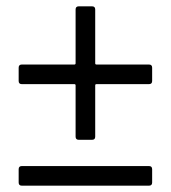

<svg xmlns="http://www.w3.org/2000/svg" viewBox="-20 -587 540 607"><path d="M461 -373V-331Q461 -321 451 -321H285Q281 -321 281 -317V-155Q281 -145 271 -145H229Q219 -145 219 -155V-317Q219 -321 215 -321H49Q39 -321 39 -331V-373Q39 -383 49 -383H215Q219 -383 219 -387V-557Q219 -567 229 -567H271Q281 -567 281 -557V-387Q281 -383 285 -383H451Q461 -383 461 -373ZM39 -10V-52Q39 -62 49 -62H451Q461 -62 461 -52V-10Q461 0 451 0H49Q39 0 39 -10Z"/></svg>

Font: Amber EN
Style: Regular
Weight: 400
Designer: Jeremy Tribby
Foundry: Tribby Type Co.
Version: Version 1.403 November 24, 2021